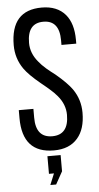

<svg xmlns="http://www.w3.org/2000/svg" viewBox="-59 -743 491 956"><g transform="rotate(-5 186.0 -265.0)"><path d="M305 -659Q343 -614 343 -532V-513H269V-536Q269 -636 189 -636Q109 -636 109 -537Q109 -485 146 -441Q160 -423 183 -403L205 -385L227 -368Q283 -321 307 -287Q344 -234 344 -168Q344 -86 305 -41Q264 7 186 7Q29 7 29 -168V-208H102V-164Q102 -64 184 -64Q266 -64 266 -164Q266 -216 229 -260Q215 -277 192 -297L171 -315L149 -333Q93 -379 69 -413Q32 -466 32 -532Q32 -707 187 -707Q264 -707 305 -659ZM176 121H151V33H217V114L182 177H153Z"/></g></svg>

Font: Adderley Regular
Style: Regular
Weight: 400
Designer: gorohovskiy
Version: Version 1.003 November 13, 2017